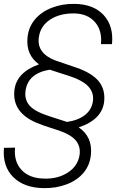

<svg xmlns="http://www.w3.org/2000/svg" viewBox="-24 -741 636 1003"><path d="M520.5 -214.4Q512.2 -117.2 387.2 -75.7Q459 -26.9 451.2 64Q446.8 119.6 413.8 159.9Q380.9 200.2 324.7 221.7Q268.6 243.2 204.1 241.7Q102.5 240.7 45.4 184.3Q-11.7 127.9 -3.4 31.2L54.7 30.3Q47.4 102.5 88.6 146.7Q129.9 190.9 206.5 191.9Q278.8 194.3 331.5 159.7Q384.3 125 392.1 65.4Q397 22.5 371.6 -7.6Q346.2 -37.6 285.2 -58.6L206.1 -84.5L167 -99.6Q41 -152.8 50.8 -265.1Q59.1 -362.3 179.7 -404.8Q111.3 -454.1 119.6 -543Q124 -597.7 157.7 -638.4Q191.4 -679.2 247.3 -700.7Q303.2 -722.2 367.7 -720.7Q465.8 -718.8 518.1 -661.6Q570.3 -604.5 561 -510.3H503.4Q510.3 -581.1 472.7 -625Q435.1 -668.9 365.2 -670.9Q287.6 -671.9 236.8 -637.9Q186 -604 178.7 -544.4Q168 -462.9 264.6 -425.3L379.4 -386.2Q457 -358.4 491.2 -317.1Q525.4 -275.9 520.5 -214.4ZM300.3 -356 235.8 -377Q121.6 -357.9 109.4 -266.6Q103 -221.2 130.4 -189.5Q157.7 -157.7 238.3 -132.3Q318.8 -106.9 326.2 -104Q385.7 -112.8 420.7 -140.9Q455.6 -168.9 461.4 -212.4Q467.3 -256.8 437.5 -289.3Q407.7 -321.8 331.5 -346.2Z"/></svg>

Font: TypoPRO Roboto
Style: Italic
Weight: 300
Italic angle: -12°
Designer: Google
Version: Version 2.136; 2016